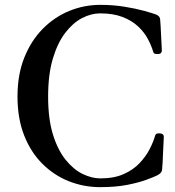

<svg xmlns="http://www.w3.org/2000/svg" viewBox="-20 -758 721 790"><path d="M392 12Q325 12 264 -12Q203 -36 155 -83.5Q107 -131 79.5 -200.5Q52 -270 52 -361Q52 -451 80 -521Q108 -591 156 -639.5Q204 -688 265 -713Q326 -738 393 -738Q445 -738 491.5 -730.5Q538 -723 572.5 -713.5Q607 -704 623 -698Q639 -691 639 -677Q640 -668 641 -649Q642 -630 643 -608Q644 -586 645 -569.5Q646 -553 646 -549Q646 -545 642.5 -540.5Q639 -536 632 -536Q625 -535 618.5 -536.5Q612 -538 610 -546Q603 -570 588.5 -597.5Q574 -625 548.5 -649Q523 -673 484.5 -688Q446 -703 392 -703Q355 -703 317.5 -683.5Q280 -664 248.5 -623Q217 -582 197.5 -517Q178 -452 178 -361Q178 -268 198 -204Q218 -140 250.5 -100Q283 -60 320.5 -42Q358 -24 393 -24Q449 -24 488.5 -41.5Q528 -59 554 -86.5Q580 -114 595.5 -144Q611 -174 618 -199Q620 -207 626.5 -208.5Q633 -210 639 -209Q654 -208 654 -195Q654 -192 653 -173.5Q652 -155 651 -131.5Q650 -108 649 -87.5Q648 -67 647 -61Q647 -47 628 -37Q614 -30 583 -18.5Q552 -7 504.5 2.5Q457 12 392 12Z"/></svg>

Font: Zen Old Mincho SemiBold
Style: Regular
Weight: 600
Version: Version 1.500